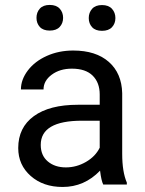

<svg xmlns="http://www.w3.org/2000/svg" viewBox="-20 -741 584 771"><path d="M53.2 0ZM394.5 0Q386.7 -15.6 381.8 -55.7Q318.8 9.8 231.4 9.8Q153.3 9.8 103.3 -34.4Q53.2 -78.6 53.2 -146.5Q53.2 -229 116 -274.7Q178.7 -320.3 292.5 -320.3H380.4V-361.8Q380.4 -409.2 352.1 -437.3Q323.7 -465.3 268.6 -465.3Q220.2 -465.3 187.5 -440.9Q154.8 -416.5 154.8 -381.8H64Q64 -421.4 92 -458.3Q120.1 -495.1 168.2 -516.6Q216.3 -538.1 273.9 -538.1Q365.2 -538.1 417 -492.4Q468.8 -446.8 470.7 -366.7V-123.5Q470.7 -50.8 489.3 -7.8V0ZM244.6 -68.8Q287.1 -68.8 325.2 -90.8Q363.3 -112.8 380.4 -147.9V-256.3H309.6Q143.6 -256.3 143.6 -159.2Q143.6 -116.7 171.9 -92.8Q200.2 -68.8 244.6 -68.8ZM126.5 -669.4Q126.5 -691.4 139.9 -706.3Q153.3 -721.2 179.7 -721.2Q206.1 -721.2 219.7 -706.3Q233.4 -691.4 233.4 -669.4Q233.4 -647.5 219.7 -632.8Q206.1 -618.2 179.7 -618.2Q153.3 -618.2 139.9 -632.8Q126.5 -647.5 126.5 -669.4ZM336.4 -668.5Q336.4 -690.4 349.9 -705.6Q363.3 -720.7 389.6 -720.7Q416 -720.7 429.7 -705.6Q443.4 -690.4 443.4 -668.5Q443.4 -646.5 429.7 -631.8Q416 -617.2 389.6 -617.2Q363.3 -617.2 349.9 -631.8Q336.4 -646.5 336.4 -668.5Z"/></svg>

Font: Roboto
Style: Regular
Weight: 400
Designer: Google
Version: Version 2.134; 2016; ttfautohint (v1.6)